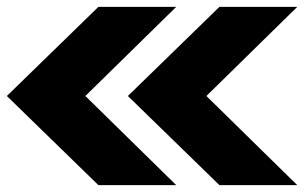

<svg xmlns="http://www.w3.org/2000/svg" viewBox="-20 -550 887 560"><path d="M0 -270 267 -530H494L229 -270L494 -10H267ZM353 -270 620 -530H847L582 -270L847 -10H620Z"/></svg>

Font: Stalin One
Style: Regular
Weight: 400
Designer: Jovanny Lemonad
Foundry: Alexey Maslov, Jovanny Lemonad
Version: Version 3.002; ttfautohint (v0.91) -l 8 -r 50 -G 200 -x 0 -w